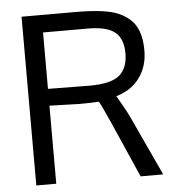

<svg xmlns="http://www.w3.org/2000/svg" viewBox="-52 -779 758 828"><g transform="rotate(-5 327.0 -365.0)"><path d="M158.2 0H71.8V-730.5H302.7Q430.2 -730.5 484.6 -708.5Q539.1 -686.5 563 -646.5Q586.9 -606.4 586.9 -539.1Q586.9 -471.2 551 -421.9Q515.1 -372.6 449.2 -353.5Q449.2 -352.5 469.7 -317.6Q490.2 -282.7 502.9 -254.9L621.1 0H523.4L423.8 -226.6Q383.3 -317.9 372.1 -336.4Q336.4 -334 287.6 -334L158.2 -337.9ZM351.6 -654.8H158.2V-410.6L337.9 -408.7Q431.2 -408.7 467.8 -439.7Q504.4 -470.7 504.4 -534.2Q504.4 -597.7 469.2 -626.2Q434.1 -654.8 351.6 -654.8Z"/></g></svg>

Font: Oxygen-Regular
Style: Regular
Weight: 400
Designer: Vernon Adams
Foundry: Vernon Adams
Version: Version Release 0.2.3 webfont; ttfautohint (v0.93.3-1d66) -l